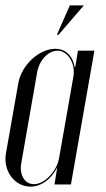

<svg xmlns="http://www.w3.org/2000/svg" viewBox="-25 -684 392 712"><path d="M192 -555 286 -664H234L186 -555ZM177 0H238L325 -496H264L254 -435H252C244 -479 217 -503 180 -503C120 -503 55 -443 43 -376L-3 -115C-14 -50 29 8 88 8C126 8 162 -16 186 -61H187ZM247 -399 194 -97C185 -48 140 -1 101 -1C66 -1 46 -36 54 -80L113 -417C121 -461 154 -496 188 -496C227 -496 256 -448 247 -399Z"/></svg>

Font: Moniqa Ita Display
Style: Italic
Weight: 400
Italic angle: -10°
Designer: Rajesh Rajput
Foundry: Rajesh Rajput
Version: Version 1.000